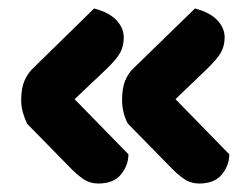

<svg xmlns="http://www.w3.org/2000/svg" viewBox="-20 -456 594 453"><path d="M283 -92Q283 -66 265.5 -44.5Q248 -23 212 -23Q192 -23 176 -34Q160 -45 144 -62L44 -164Q39 -174 34.5 -189Q30 -204 30 -219Q30 -248 37.5 -265Q45 -282 56 -293L202 -436Q237 -427 254.5 -408.5Q272 -390 272 -368Q272 -348 264 -332.5Q256 -317 230 -292L156 -222ZM521 -92Q521 -66 503.5 -44.5Q486 -23 450 -23Q430 -23 414 -34Q398 -45 382 -62L282 -164Q276 -174 272 -189Q268 -204 268 -219Q268 -248 275 -265Q282 -282 293 -293L440 -436Q475 -427 492.5 -408.5Q510 -390 510 -368Q510 -348 501.5 -332.5Q493 -317 467 -292L394 -222Z"/></svg>

Font: Baloo Da 2
Style: Bold
Weight: 700
Designer: Noopur Datye, Sulekha Rajkumar and Ek Type
Foundry: Ek Type
Version: Version 1.640;hotconv 1.0.111;makeotfexe 2.5.65597; ttfautoh